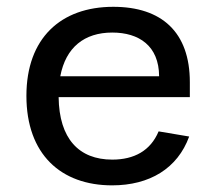

<svg xmlns="http://www.w3.org/2000/svg" viewBox="-20 -546 660 578"><path d="M59.5 -257.5C59.5 -81 164 12 317.5 12C430.5 12 514.5 -39 549.5 -135L457.5 -150.5C433 -92 383.5 -65.5 318 -65.5C217.5 -65.5 158 -128.5 156.5 -253.5H551.5V-298.5C551.5 -449.5 466.5 -525.5 321 -525.5C163 -525.5 59.5 -431 59.5 -257.5ZM161.5 -316.5C178 -403.5 234 -448 318 -448C398.5 -448 458.5 -408 459 -316.5Z"/></svg>

Font: Monaspace Neon
Style: Regular
Weight: 400
Designer: Riley Cran & the Lettermatic Team
Foundry: Lettermatic
Version: Version 1.200 (Monaspace Neon)